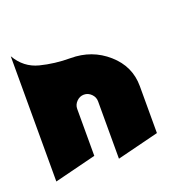

<svg xmlns="http://www.w3.org/2000/svg" viewBox="-71 -364 461 461"><g transform="rotate(-20 160.0 -133.0)"><path d="M106.7 0V-120Q106.7 -130.7 114.7 -138.7Q122.7 -146.7 133.3 -146.7Q144 -146.7 152 -138.7Q160 -130.7 160 -120V26.7L266.7 0V-120Q266.7 -170.7 227.3 -205.3Q188 -240 133.3 -240Q93.3 -240 56.7 -249.3Q20 -258.7 0 -293.3V26.7Z"/></g></svg>

Font: Qahiri
Style: Regular
Weight: 400
Designer: Khaled Hosny
Foundry: Alif Type
Version: Version 3.00